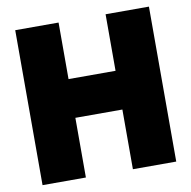

<svg xmlns="http://www.w3.org/2000/svg" viewBox="-82 -821 900 903"><g transform="rotate(-10 368.0 -370.0)"><path d="M49 0V-740H256V-470H480.5V-740H687.5V0H480.5V-285H256V0Z"/></g></svg>

Font: Encode Sans Semi Condensed Black
Style: Regular
Weight: 900
Width: 4
Designer: Multiple Designers
Foundry: Impallari Type
Version: Version 2.000